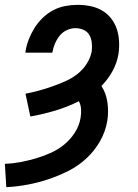

<svg xmlns="http://www.w3.org/2000/svg" viewBox="-49 -548 569 791"><path d="M-23 223 -29 127Q2 126 34 120Q66 114 97 105Q128 96 158.5 82.5Q189 69 215 48Q241 27 259.5 -2Q278 -31 283 -63Q286 -80 285 -98Q284 -116 276 -131Q228 -107 177.5 -92Q127 -77 76 -68L56 -162Q83 -167 110.5 -174.5Q138 -182 165 -191.5Q192 -201 218.5 -212.5Q245 -224 268.5 -242Q292 -260 308 -285Q324 -310 329 -337Q331 -355 329 -372.5Q327 -390 319 -404Q311 -418 295 -425Q279 -432 262 -432Q244 -432 226.5 -424Q209 -416 197 -401Q185 -386 177.5 -368.5Q170 -351 167 -333V-331H56V-336Q60 -361 69.5 -385.5Q79 -410 93 -432.5Q107 -455 126.5 -474Q146 -493 169.5 -505.5Q193 -518 219 -523Q245 -528 270 -528Q297 -528 322.5 -523Q348 -518 370 -505.5Q392 -493 408 -473Q424 -453 432 -429Q440 -405 441.5 -378.5Q443 -352 439 -325Q433 -289 414.5 -255Q396 -221 369 -194Q388 -164 393.5 -126.5Q399 -89 393 -50Q386 -7 363.5 33Q341 73 307 104.5Q273 136 232 156.5Q191 177 148.5 191Q106 205 63 213Q20 221 -23 223Z"/></svg>

Font: Iosevka Oblique
Style: Bold
Weight: 700
Italic angle: -9°
Monospace: yes
Designer: Belleve Invis
Foundry: Belleve Invis
Version: Version 32.5.0; ttfautohint (v1.8.4)